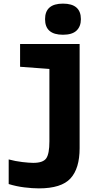

<svg xmlns="http://www.w3.org/2000/svg" viewBox="-20 -796 603 1061"><path d="M328 -604Q229 -604 229 -690Q229 -776 328 -776Q427 -776 427 -690Q427 -650 403 -627Q379 -604 328 -604ZM195 245Q159 245 114.5 239.5Q70 234 28 221V85Q65 95 103.5 99.5Q142 104 164 104Q218 104 235.5 79Q253 54 253 -15V-415L91 -427V-553H420V23Q420 135 369.5 190Q319 245 195 245Z"/></svg>

Font: Noto Sans Mono SemiCondensed Black
Style: Regular
Weight: 900
Width: 4
Designer: Monotype Design Team
Foundry: Monotype Imaging Inc.
Version: Version 2.014; ttfautohint (v1.8.4.7-5d5b)